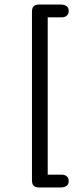

<svg xmlns="http://www.w3.org/2000/svg" viewBox="-20 -668 351 841"><path d="M189 -592H250Q264 -592 272.5 -599.5Q281 -607 281 -620Q281 -635 271 -641.5Q261 -648 247 -648H152Q135 -648 127.5 -640.5Q120 -633 120 -616V121Q120 138 127.5 145.5Q135 153 152 153H247Q261 153 271 146.5Q281 140 281 125Q281 112 272.5 104.5Q264 97 250 97H189Z"/></svg>

Font: Beiruti
Style: Regular
Weight: 400
Designer: Arlette Boutros
Foundry: Boutros
Version: Version 1.41